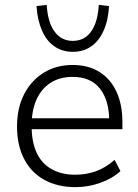

<svg xmlns="http://www.w3.org/2000/svg" viewBox="-20 -761 567 789"><path d="M291 8Q216 8 162 -22Q108 -52 79 -108Q50 -164 50 -241Q50 -317 79 -373.5Q108 -430 159.5 -462Q211 -494 278 -494Q343 -494 388.5 -465.5Q434 -437 458.5 -384.5Q483 -332 483 -258V-230H94V-275H445L429 -262Q429 -348 391 -396.5Q353 -445 279 -445Q224 -445 186 -419.5Q148 -394 129 -349.5Q110 -305 110 -247V-242Q110 -178 130.5 -133.5Q151 -89 192 -66Q233 -43 289 -43Q334 -43 373.5 -57Q413 -71 451 -104L475 -58Q443 -28 393 -10Q343 8 291 8ZM279 -548Q236 -548 203.5 -570.5Q171 -593 152.5 -635.5Q134 -678 130 -736L172 -741Q176 -670 204 -631.5Q232 -593 279 -593Q327 -593 354.5 -631.5Q382 -670 386 -741L428 -736Q425 -678 406 -635.5Q387 -593 355 -570.5Q323 -548 279 -548Z"/></svg>

Font: Nunito Sans 12pt ExtraLight 12pt Light
Style: Regular
Weight: 300
Version: Version 3.101;gftools[0.9.27]